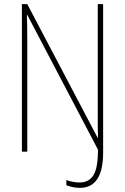

<svg xmlns="http://www.w3.org/2000/svg" viewBox="-20 -734 604 929"><path d="M366 175Q348 175 330 171Q312 167 301 162V137Q313 142 331 145.5Q349 149 365 149Q410 149 432 114Q454 79 454 -10L112 -662H110Q111 -635 111.5 -607.5Q112 -580 112 -538V0H86V-714H112L452 -68H454Q453 -100 453 -131.5Q453 -163 453 -189V-714H479V4Q479 175 366 175Z"/></svg>

Font: Noto Sans Khmer Condensed Thin
Style: Regular
Weight: 100
Width: 3
Designer: Danh Hong and the Monotype Design Team
Foundry: Monotype Imaging Inc.
Version: Version 2.004; ttfautohint (v1.8.4.7-5d5b)